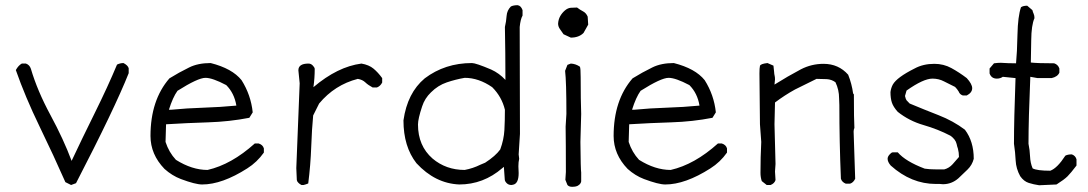

<svg xmlns="http://www.w3.org/2000/svg" viewBox="-20 -717 4194 740"><path d="M254 -4 232 -15Q188 -115 132.5 -229.5Q77 -344 41 -447Q51 -465 64 -472H80Q94 -467 99 -452Q124 -367 174.5 -273.5Q225 -180 256 -97Q294 -178 345 -281Q396 -384 431 -468Q443 -474 456 -474Q473 -465 476 -454V-435Q422 -299 273 -11Z M639 -294Q701 -300 765 -302Q829 -304 891 -310Q883 -358 852 -389Q799 -417 772 -417Q743 -417 664 -367Q646 -342 631 -294ZM759 -6Q733 -6 677 -27Q643 -40 614 -66Q560 -122 560 -193Q560 -331 633 -415Q670 -438 709 -457Q743 -474 792 -474Q875 -453 911 -408Q947 -351 954 -284L941 -263Q864 -248 782.5 -245.5Q701 -243 620 -238L618 -170Q631 -130 658 -101Q720 -62 780 -62Q872 -83 962 -164H977Q993 -159 997 -145V-129Q971 -92 933 -68Q836 -6 759 -6Z M1150 -4H1142Q1141 -5 1138.5 -6Q1136 -7 1130.5 -12Q1125 -17 1124 -23L1122 -69L1135 -396L1130 -446Q1130 -472 1169 -472Q1178 -472 1185 -465Q1192 -458 1193 -452Q1193 -416 1188 -381Q1281 -460 1373 -472Q1402 -467 1419.5 -452.5Q1437 -438 1453 -416V-399Q1446 -385 1433 -380H1416Q1399 -389 1388 -399.5Q1377 -410 1359 -413Q1270 -390 1210 -318L1187 -272Q1182 -221 1179.5 -151Q1177 -81 1168 -10Q1159 -6 1150 -4Z M1771 -62Q1803 -68 1831 -82L1850 -90Q1890 -116 1908 -141Q1922 -179 1924 -215.5Q1926 -252 1926 -294Q1914 -344 1877 -381Q1825 -417 1771 -417Q1736 -411 1702 -399.5Q1668 -388 1641 -361Q1617 -338 1607 -307Q1591 -259 1591 -237Q1591 -155 1647 -106Q1699 -62 1771 -62ZM1951 -4Q1940 -4 1933 -11Q1926 -18 1925.5 -24.5Q1925 -31 1922 -74L1916 -69Q1843 -6 1750 -6Q1657 -10 1585 -88Q1535 -152 1535 -253Q1550 -359 1617 -415Q1695 -474 1799 -474Q1814 -474 1873 -449Q1904 -435 1928 -409Q1928 -511 1926 -613Q1931 -634 1932.5 -655.5Q1934 -677 1949 -692Q1959 -697 1975 -697Q1988 -695 1994 -678V-657Q1986 -643 1983 -613L1984 -201L1979 -122L1981 -105Q1978 -93 1978 -76L1979 -50Q1979 -9 1957 -5Z M2180 -572 2152 -585Q2145 -595 2138 -605Q2131 -615 2131 -626Q2132 -642 2139 -654.5Q2146 -667 2157 -676.5Q2168 -686 2179.5 -687Q2191 -688 2204 -688Q2216 -679 2227.5 -673Q2239 -667 2245 -653L2247 -622L2229 -590Q2211 -572 2180 -572ZM2185 3Q2173 3 2167 -4L2159 -24L2161 -54Q2161 -168 2160 -229L2163 -278Q2163 -402 2158 -444L2167 -467L2180 -472Q2199 -471 2215 -460Q2218 -455 2218 -419Q2218 -330 2220 -278L2217 -170Q2218 -62 2220 -52V-18Q2219 -11 2213 -5.5Q2207 0 2200 1.5Q2193 3 2185 3Z M2424 -294Q2486 -300 2550 -302Q2614 -304 2676 -310Q2668 -358 2637 -389Q2584 -417 2557 -417Q2528 -417 2449 -367Q2431 -342 2416 -294ZM2544 -6Q2518 -6 2462 -27Q2428 -40 2399 -66Q2345 -122 2345 -193Q2345 -331 2418 -415Q2455 -438 2494 -457Q2528 -474 2577 -474Q2660 -453 2696 -408Q2732 -351 2739 -284L2726 -263Q2649 -248 2567.5 -245.5Q2486 -243 2405 -238L2403 -170Q2416 -130 2443 -101Q2505 -62 2565 -62Q2657 -83 2747 -164H2762Q2778 -159 2782 -145V-129Q2756 -92 2718 -68Q2621 -6 2544 -6Z M2950 -4H2935L2916 -19Q2911 -34 2911 -51Q2911 -111 2914 -170L2909 -238L2907 -434Q2907 -455 2909 -463Q2911 -471 2938 -474L2961 -464Q2963 -450 2963.5 -440.5Q2964 -431 2965.5 -425.5Q2967 -420 2967 -411L2965 -391Q3016 -423 3067 -450Q3108 -471 3154 -471Q3212 -471 3249 -429Q3263 -394 3268 -357L3271 -353Q3271 -255 3273 -224Q3270 -217 3270 -210L3276 -28Q3269 -13 3256 -9H3240Q3225 -15 3221 -28Q3215 -170 3215 -312L3214 -338Q3214 -371 3200 -400Q3185 -411 3166 -412Q3147 -413 3127 -413L3044 -372Q3004 -350 2967 -322L2965 -238L2969 -85L2967 -56L2969 -23Q2965 -10 2950 -4Z M3614 -7 3602 -8H3587Q3492 -8 3413 -79Q3401 -93 3401 -105Q3401 -114 3410 -123Q3415 -129 3421 -130H3440Q3470 -95 3544 -67Q3554 -66 3562.5 -65Q3571 -64 3619 -64Q3638 -69 3651.5 -84Q3665 -99 3676 -112Q3676 -129 3672 -144Q3669 -152 3667 -162Q3663 -180 3643 -194Q3595 -219 3539.5 -235Q3484 -251 3440 -286Q3423 -305 3417.5 -321.5Q3412 -338 3412 -362Q3414 -378 3421 -391Q3437 -419 3505 -453Q3538 -471 3581 -471Q3617 -471 3647 -454.5Q3677 -438 3706 -416Q3727 -393 3727 -377Q3727 -360 3706 -349H3691Q3679 -353 3675 -364Q3669 -374 3661 -382Q3638 -393 3618 -403.5Q3598 -414 3574 -414Q3539 -414 3474 -368L3468 -347Q3471 -334 3474 -330.5Q3477 -327 3486 -318Q3541 -295 3597.5 -273Q3654 -251 3699 -217Q3733 -172 3733 -105Q3727 -81 3709 -63.5Q3691 -46 3674 -30Q3648 -7 3614 -7Z M3985 -3Q3964 -6 3945 -12Q3926 -18 3912 -38Q3896 -67 3894.5 -98.5Q3893 -130 3888 -163Q3888 -256 3894 -416L3845 -421Q3835 -414 3822 -414Q3801 -414 3794 -434V-453L3811 -473Q3825 -475 3837 -475Q3866 -473 3896 -473Q3900 -513 3901.5 -583.5Q3903 -654 3915 -689Q3923 -695 3939 -695L3959 -678Q3961 -670 3964 -663.5Q3967 -657 3967 -647Q3955 -620 3954.5 -561.5Q3954 -503 3953 -476Q3979 -473 4043 -473Q4058 -468 4063 -453V-437Q4056 -421 4033 -416H3979L3951 -421Q3944 -256 3944 -163Q3949 -139 3950 -114Q3951 -89 3960 -68Q3977 -59 4028 -59Q4055 -69 4086 -117Q4095 -122 4111 -122Q4125 -117 4129 -103V-79Q4107 -50 4094.5 -37.5Q4082 -25 4052 -6Z"/></svg>

Font: Yozai
Style: Regular
Weight: 400
Designer: LXGW / Y.OzVox
Foundry: LXGW / Y.OzVox
Version: Version 0.861;October 22, 2024